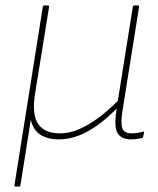

<svg xmlns="http://www.w3.org/2000/svg" viewBox="-20 -499 580 704"><path d="M36 185Q32 185 33 180L137 -474Q138 -479 142 -479H155Q161 -479 160 -474L108 -152Q97 -79 120 -44.5Q143 -10 200 -10Q235 -10 270.5 -25.5Q306 -41 341.5 -67.5Q377 -94 412 -129L467 -474Q468 -479 472 -479H485Q491 -479 490 -474L429 -92Q422 -48 428.5 -29Q435 -10 462 -10Q471 -10 481.5 -11.5Q492 -13 504 -16Q509 -18 508 -12L505 2Q504 5 503 6Q502 7 498 8Q492 9 481.5 10.5Q471 12 459 12Q424 12 410.5 -12Q397 -36 408 -100H407Q350 -43 298.5 -15.5Q247 12 195 12Q154 12 127.5 -5.5Q101 -23 93 -60L55 180Q54 185 51 185Z"/></svg>

Font: Sofia Sans Thin
Style: Italic
Weight: 250
Italic angle: -9°
Version: Version 4.100-B